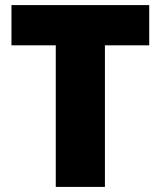

<svg xmlns="http://www.w3.org/2000/svg" viewBox="-20 -785 631 754"><path d="M392 -51V-607H566V-765H25V-607H199V-51Z"/></svg>

Font: Noto Sans Tamil UI Black
Style: Regular
Weight: 900
Designer: Jelle Bosma - Monotype Design Team
Foundry: Monotype Imaging Inc.
Version: Version 2.004